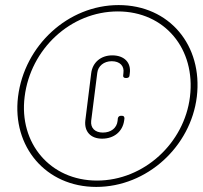

<svg xmlns="http://www.w3.org/2000/svg" viewBox="-20 -728 800 756"><path d="M359 8C559 8 731 -151 755 -347C779 -549 647 -708 447 -708C248 -708 76 -549 51 -347C27 -151 160 8 359 8ZM362 -17C177 -17 54 -165 77 -347C100 -535 258 -683 444 -683C629 -683 751 -535 728 -347C706 -165 547 -17 362 -17ZM382 -182C429 -182 463 -210 469 -254L470 -262C470 -268 467 -272 461 -272H455C450 -272 445 -268 444 -262L443 -252C440 -224 417 -206 385 -206C354 -206 336 -224 339 -252L363 -441C366 -468 389 -487 420 -487C452 -487 470 -468 466 -441L465 -431C464 -425 468 -421 474 -421H479C485 -421 490 -425 490 -431L491 -439C497 -482 469 -510 422 -510C377 -510 344 -482 339 -439L316 -254C311 -210 337 -182 382 -182Z"/></svg>

Font: Barlow Condensed Thin
Style: Italic
Weight: 250
Width: 3
Italic angle: -7°
Designer: Jeremy Tribby
Foundry: Tribby Type
Version: Version 1.422;hotconv 1.0.109;makeotfexe 2.5.65596